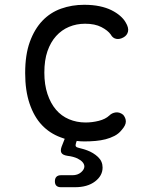

<svg xmlns="http://www.w3.org/2000/svg" viewBox="-20 -580 640 801"><path d="M85 -275Q85 -352 104.5 -405.5Q124 -459 157 -493.5Q190 -528 235 -544Q280 -560 331 -560Q367 -560 395.5 -554Q424 -548 445 -537.5Q466 -527 481 -514Q496 -501 504 -487Q518 -464 514 -448Q510 -432 495 -424Q479 -415 464.5 -418Q450 -421 442 -436Q430 -453 403 -467Q376 -481 335 -481Q299 -481 268 -468Q237 -455 214 -429.5Q191 -404 178 -366.5Q165 -329 165 -277Q165 -227 178 -188Q191 -149 213.5 -122.5Q236 -96 268 -82.5Q300 -69 337 -69Q365 -69 392.5 -76Q420 -83 436 -98Q447 -109 463 -111Q479 -113 494 -101Q499 -95 502 -88Q505 -81 505 -73Q505 -65 500.5 -56Q496 -47 487 -37Q475 -22 457.5 -13Q440 -4 420.5 1Q401 6 378.5 8Q356 10 332 10Q316 10 300 8L297 17Q294 26 296.5 30.5Q299 35 309 37Q326 41 343 47Q370 57 389 75Q408 93 408 119Q408 153 376.5 177Q345 201 293 201H234Q222 201 215.5 195Q209 189 209 176.5Q209 164 215.5 157.5Q222 151 234 151H282Q304 151 318 139Q332 127 332 114Q331 95 303 81Q286 73 261 70Q242 67 236.5 58Q231 49 237 32L250 -1Q241 -4 233 -7Q187 -24 154.5 -58.5Q122 -93 103.5 -147.5Q85 -202 85 -275Z"/></svg>

Font: Maple Mono Light
Style: Regular
Weight: 300
Monospace: yes
Designer: subframe7536
Version: Version 7.000